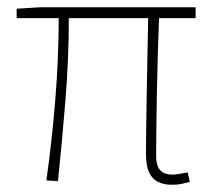

<svg xmlns="http://www.w3.org/2000/svg" viewBox="-20 -498 586 530"><path d="M455 12Q431 12 415 3.5Q399 -5 391 -23.5Q383 -42 383 -72Q383 -97 383.5 -140.5Q384 -184 385 -237.5Q386 -291 387 -346Q388 -401 389 -448H170Q170 -336 160.5 -219.5Q151 -103 140 2L108 0Q123 -105 132.5 -221Q142 -337 142 -448H26V-474L92 -478H520V-448H419Q417 -400 415.5 -344Q414 -288 413 -233.5Q412 -179 411.5 -135Q411 -91 411 -66Q411 -41 422 -28.5Q433 -16 457 -16Q463 -16 472.5 -17.5Q482 -19 498 -22L504 4Q493 7 482 9.5Q471 12 455 12Z"/></svg>

Font: Source Sans 3 Variable
Style: Regular
Weight: 200
Designer: Paul D. Hunt
Foundry: Adobe Systems Incorporated
Version: Version 3.026